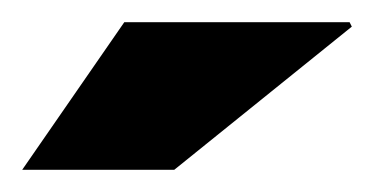

<svg xmlns="http://www.w3.org/2000/svg" viewBox="-20 -745 337 173"><path d="M0 -592H137L297 -721L295 -725H92Z"/></svg>

Font: Archivo Black
Style: Regular
Weight: 900
Designer: Hector Gatti
Foundry: Omnibus-Type
Version: Version 2.001